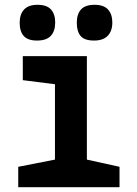

<svg xmlns="http://www.w3.org/2000/svg" viewBox="-20 -780 570 800"><path d="M134 -611Q96 -611 79 -630Q62 -649 62 -685Q62 -721 80.5 -740.5Q99 -760 136 -760Q175 -760 192.5 -740.5Q210 -721 210 -686Q210 -651 192 -631Q174 -611 134 -611ZM372 -611Q332 -611 316 -630Q300 -649 300 -685Q300 -721 317.5 -740.5Q335 -760 374 -760Q412 -760 430 -740.5Q448 -721 448 -686Q448 -651 429 -631Q410 -611 372 -611ZM56 0V-85L209 -115V-429L75 -446V-546H342V-115L478 -85V0Z"/></svg>

Font: Noto Sans Mono Condensed
Style: Bold
Weight: 700
Width: 3
Designer: Monotype Design Team
Foundry: Monotype Imaging Inc.
Version: Version 2.014